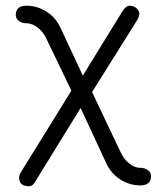

<svg xmlns="http://www.w3.org/2000/svg" viewBox="-20 -477 567 671"><path d="M407.2 -436.5Q419.9 -457 433.1 -457Q446.3 -457 456.5 -448.7Q466.8 -440.4 466.8 -429.2Q466.8 -418 459 -406.2L301.8 -155.3L401.4 54.7Q413.1 80.1 432.1 94.7Q451.2 109.4 468.8 109.4Q486.3 109.4 497.1 117.7Q507.8 126 507.8 138.7Q507.8 170.9 470.2 170.9Q432.6 170.9 399.9 149.9Q367.2 128.9 350.6 91.8L261.7 -99.6L106.4 152.3Q95.7 173.8 82 173.8Q46.9 173.8 46.9 144.5Q46.9 133.8 54.7 122.1L229.5 -160.2L141.6 -342.8Q130.9 -366.2 111.3 -380.9Q91.8 -395.5 74.2 -395.5Q56.6 -395.5 45.9 -403.8Q35.2 -412.1 35.2 -424.8Q35.2 -457 72.8 -457Q110.4 -457 143.1 -436Q175.8 -415 192.4 -377.9L269.5 -212.9Z"/></svg>

Font: Jura
Style: Medium
Weight: 500
Version: Version 2.6.1